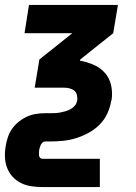

<svg xmlns="http://www.w3.org/2000/svg" viewBox="-30 -550 550 775"><path d="M140 205Q117 205 95 201.5Q73 198 54 188.5Q35 179 20.5 163Q6 147 -1.5 127Q-9 107 -10 84.5Q-11 62 -7 40Q-4 21 2 3Q8 -15 19 -30.5Q30 -46 45.5 -58.5Q61 -71 78.5 -79Q96 -87 114.5 -90Q133 -93 151 -93H171Q181 -93 192 -93.5Q203 -94 213.5 -96Q224 -98 234.5 -101Q245 -104 255 -109.5Q265 -115 272.5 -124Q280 -133 281 -144Q281 -144 281.5 -144Q282 -144 282 -144Q283 -155 280.5 -166Q278 -177 270.5 -183.5Q263 -190 252 -193Q241 -196 230 -196H110L129 -310L262 -416H69L87 -530H446L427 -416L294 -310L293 -305Q322 -300 349 -288Q376 -276 394.5 -254.5Q413 -233 419 -203.5Q425 -174 420 -144H351H420Q420 -144 420 -144Q420 -144 419 -144Q415 -118 403.5 -92.5Q392 -67 372 -47Q352 -27 327 -13.5Q302 0 276 8Q250 16 223.5 18.5Q197 21 171 21H151Q146 21 141.5 25.5Q137 30 134.5 35Q132 40 130.5 45.5Q129 51 128 56Q128 62 127.5 67Q127 72 127.5 77Q128 82 131.5 86.5Q135 91 140 91H373V205Z"/></svg>

Font: Iosevka Curly Heavy Oblique
Style: Regular
Weight: 900
Italic angle: -9°
Monospace: yes
Designer: Belleve Invis
Foundry: Belleve Invis
Version: Version 11.1.0; ttfautohint (v1.8.3)